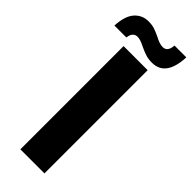

<svg xmlns="http://www.w3.org/2000/svg" viewBox="-349 -951 976 976"><g transform="rotate(45 138.5 -463.5)"><path d="M59 -742H232V0H59ZM60 -921Q85 -921 103.5 -915Q122 -909 147 -897Q179 -879 203 -879Q237 -879 240 -927H325Q319 -784 220 -784Q195 -784 174.5 -790.5Q154 -797 129 -809Q111 -818 99 -822Q87 -826 76 -826Q59 -826 49.5 -814.5Q40 -803 38 -783H-48Q-44 -855 -14.5 -888Q15 -921 60 -921Z"/></g></svg>

Font: Exo ExtraBold
Style: Regular
Weight: 800
Designer: Natanael Gama
Foundry: Natanael Gama
Version: Version 1.500